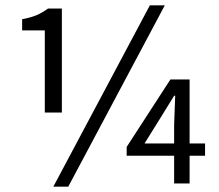

<svg xmlns="http://www.w3.org/2000/svg" viewBox="-20 -688 821 720"><path d="M148 -266V-574H63V-616Q96 -622 118 -631.5Q140 -641 160 -656H212V-266ZM180 12 542 -668H598L236 12ZM633 0V-220L637 -329H633L583 -248L522 -150H749V-104H455V-137L619 -390H691V0Z"/></svg>

Font: Source Sans 3 ExtraLight
Style: Regular
Weight: 400
Version: Version 3.052;hotconv 1.1.0;makeotfexe 2.6.0